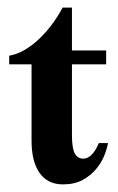

<svg xmlns="http://www.w3.org/2000/svg" viewBox="-20 -468 306 499"><path d="M260.7 -96.2Q258.3 -82 251 -63.7Q243.7 -45.4 229.7 -28.6Q215.8 -11.7 194.6 -0.2Q173.3 11.2 143.6 11.2Q104 11.2 83 -18.3Q62 -47.9 62 -102.5V-300.8H3.9V-323.2Q23.9 -326.7 43.7 -338.1Q63.5 -349.6 81.5 -366.7Q99.6 -383.8 115.2 -404.8Q130.9 -425.8 142.6 -448.2H167V-336.9H255.9V-300.8H167V-116.2Q167 -83 174.3 -69.3Q181.6 -55.7 196.3 -55.7Q208.5 -55.7 219 -66.7Q229.5 -77.6 236.8 -96.2Z"/></svg>

Font: Scheherazade
Style: Bold
Weight: 700
Version: Version 2.100 (build 932/914)